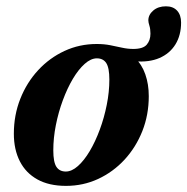

<svg xmlns="http://www.w3.org/2000/svg" viewBox="-20 -588 606 621"><path d="M192.8 -33.2Q212.1 -33.2 232.1 -51Q252.1 -68.8 270.3 -99.4Q288.4 -129.9 302.7 -168.6Q317 -207.2 325.3 -249Q333.7 -290.8 333.7 -330.7Q333.7 -368.8 323.6 -384.1Q313.6 -399.3 293.3 -399.3Q273.9 -399.3 253.9 -381.4Q233.9 -363.6 215.7 -333.1Q197.6 -302.5 183.3 -263.9Q169 -225.3 160.7 -183.5Q152.4 -141.7 152.4 -101.7Q152.4 -63.8 162.4 -48.5Q172.4 -33.2 192.8 -33.2ZM461.2 -277Q461.2 -216.6 440.4 -164Q419.5 -111.4 382.7 -71.5Q345.8 -31.7 297.4 -9.2Q249 13.2 193.4 13.2Q138.6 13.2 101.1 -7.6Q63.5 -28.4 44.2 -66.3Q24.8 -104.3 24.8 -155.4Q24.8 -215.9 45.7 -268.5Q66.5 -321.1 103.3 -360.9Q140.2 -400.8 188.6 -423.2Q237 -445.7 292.7 -445.7Q316.6 -445.7 336.4 -441.8Q356.2 -437.8 374.6 -433.8Q393 -429.7 411.2 -429.7Q442.8 -429.7 454.7 -443.7Q466.6 -457.7 466.6 -479.1Q466.6 -494.4 463.2 -505Q459.8 -515.7 459.8 -522.1Q459.8 -540.4 475.8 -554Q491.7 -567.6 516.7 -567.6Q539.9 -567.6 552.8 -553.6Q565.7 -539.6 565.7 -515Q565.7 -474.2 547.5 -444.5Q529.2 -414.9 495.8 -400.4Q462.4 -386 416.2 -389.8L417.3 -399.4Q438.8 -379.6 450 -347.6Q461.2 -315.5 461.2 -277Z"/></svg>

Font: Newsreader Text
Style: Italic
Weight: 400
Italic angle: -17°
Designer: Hugues Gentile
Foundry: Production Type
Version: Version 1.001